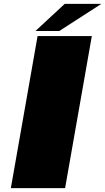

<svg xmlns="http://www.w3.org/2000/svg" viewBox="-20 -971 543 991"><path d="M36 0H316L454 -785H174ZM163 -811H286L503 -951H314Z"/></svg>

Font: Anybody ExtraExpanded Black
Style: Italic
Weight: 900
Width: 8
Italic angle: -10°
Version: Version 1.113;gftools[0.9.25]